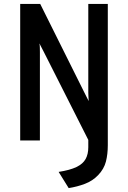

<svg xmlns="http://www.w3.org/2000/svg" viewBox="-20 -720 656 984"><path d="M332 244 280.5 161Q338.5 152 371.8 136Q405 120 418.8 95Q432.5 70 432.5 34.5V-3L205 -453Q200 -463 194 -474.2Q188 -485.5 182 -497.5Q184 -486.5 184.2 -474.5Q184.5 -462.5 184.5 -453.5V0H83.5V-700H186L412 -246.5Q414.5 -241 422.2 -226.2Q430 -211.5 434.5 -202Q434 -215.5 433.2 -226.8Q432.5 -238 432.5 -246.5V-700H532.5V24Q532.5 70.5 522.8 108.2Q513 146 483.5 177Q455 207 415.5 222Q376 237 332 244Z"/></svg>

Font: Overpass Mono Light SemiBold
Style: Regular
Weight: 600
Monospace: yes
Version: Version 4.000